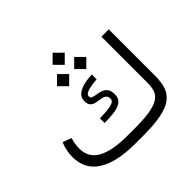

<svg xmlns="http://www.w3.org/2000/svg" viewBox="-182 -1031 1257 1257"><g transform="rotate(-45 447.0 -402.0)"><path d="M477.5 -73.2Q564.5 -73.2 617.7 -82.5Q670.9 -91.8 699 -110.4Q727.1 -128.9 736.8 -157Q746.6 -185.1 746.6 -222.2V-652.3H814.5V-223.1Q814.5 -167 801.5 -125.2Q788.6 -83.5 753.2 -55.7Q717.8 -27.8 652.1 -13.9Q586.4 0 481 0H410.2Q235.4 0 145.3 -57.9Q55.2 -115.7 55.2 -229Q55.2 -259.3 61.3 -288.1Q67.4 -316.9 78.6 -343.8L139.6 -320.8Q126 -280.3 126 -236.3Q126.5 -150.9 198.5 -112.1Q270.5 -73.2 405.3 -73.2ZM361.8 -281.2Q393.6 -281.7 425.8 -284.2Q458 -286.6 480 -295.2Q502 -303.7 502 -322.3Q502 -345.7 488.5 -354.7Q475.1 -363.8 455.3 -366.5Q435.5 -369.1 415.5 -373.3Q395.5 -377.4 382.3 -390.6Q369.1 -403.8 369.1 -434.1Q369.1 -464.8 391.8 -483.9Q414.6 -502.9 450.9 -511.7Q487.3 -520.5 527.3 -521.5V-477.1Q504.4 -475.6 477.3 -471.4Q450.2 -467.3 430.9 -458.5Q411.6 -449.7 411.6 -433.6Q411.6 -419.4 424.8 -414.6Q438 -409.7 457.5 -407Q477.1 -404.3 496.3 -397.7Q515.6 -391.1 529.1 -374.3Q542.5 -357.4 542.5 -324.2Q542.5 -284.2 516.6 -265.9Q490.7 -247.6 449.5 -242.7Q408.2 -237.8 361.8 -237.8ZM390.6 -748 446.3 -803.7 502.9 -748 446.3 -691.4ZM470.7 -628.4 526.9 -684.6 583 -628.4 526.9 -572.3ZM312 -628.4 368.2 -684.6 424.3 -628.4 368.2 -572.3Z"/></g></svg>

Font: Vazir Light FD-WOL
Style: Light-FD-WOL
Weight: 300
Designer: Saber Rastikerdar
Foundry: Saber Rastikerdar
Version: Version 30.1.0